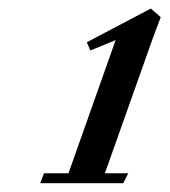

<svg xmlns="http://www.w3.org/2000/svg" viewBox="-20 -678 393 445"><path d="M73.2 -253.4 82 -276.4H138.7L248 -585L189.5 -561L181.2 -580.1L329.6 -658.2L352.5 -638.2Q344.7 -617.2 334.5 -590.3L223.1 -276.4H277.3L265.6 -253.4Z"/></svg>

Font: Elstob 6pt
Style: Italic
Weight: 700
Italic angle: -20°
Designer: Peter S. Baker
Version: Version 1.015